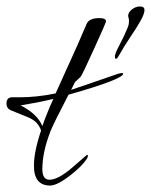

<svg xmlns="http://www.w3.org/2000/svg" viewBox="-21 -560 467 594"><path d="M134 14Q84 14 84 -47Q84 -91 106 -156Q102 -169 92.5 -179.5Q83 -190 66 -197L12 -219Q-1 -225 -1 -240Q-1 -256 13 -259H40Q93 -259 151 -271L152 -273L218 -419L247 -486Q255 -504 286 -504Q307 -504 307 -494Q307 -490 270 -409Q233 -327 228 -322L211 -306L199 -282Q214 -287 250.5 -299.5Q287 -312 345 -332Q349 -333 352 -333.5Q355 -334 356 -334Q360 -334 360 -332Q360 -315 191 -267Q171 -228 157 -200.5Q143 -173 136 -156Q110 -90 110 -37Q110 -4 132 -4Q159 -4 203 -42L248 -81Q251 -81 251 -78Q251 -75 248 -69Q232 -45 197 -18Q156 14 134 14ZM110 -170Q117 -190 125.5 -211Q134 -232 144 -254Q119 -248 93.5 -243Q68 -238 43 -234Q95 -207 110 -170ZM338 -378Q335 -378 334.5 -383.5Q334 -389 336 -393Q338 -401 350.5 -424.5Q363 -448 372 -470Q376 -478 377 -484Q378 -490 378 -495Q378 -502 377 -504Q372 -517 384.5 -528.5Q397 -540 412 -540Q426 -540 426 -529Q426 -517 413.5 -495Q401 -473 382 -445Q363 -417 345 -385Q341 -378 338 -378Z"/></svg>

Font: Love Light
Style: Regular
Weight: 400
Designer: Robert E. Leuschke
Foundry: Robert E. Leuschke
Version: Version 1.010; ttfautohint (v1.8.3)